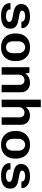

<svg xmlns="http://www.w3.org/2000/svg" viewBox="1359 -2119 770 3528"><g transform="rotate(90 1744.0 -355.0)"><path d="M251 10Q203 10 164 -2Q125 -14 96.5 -34.5Q68 -55 53 -82.5Q38 -110 38 -142Q38 -148 38 -152Q38 -156 39 -163H155Q154 -160 154 -157.5Q154 -155 154 -153Q154 -128 171 -111.5Q188 -95 215 -87.5Q242 -80 273 -80Q298 -80 323.5 -86Q349 -92 366 -105.5Q383 -119 383 -140Q383 -163 365.5 -175.5Q348 -188 318.5 -195.5Q289 -203 254 -208.5Q219 -214 183.5 -222.5Q148 -231 118.5 -247Q89 -263 71.5 -290.5Q54 -318 54 -363Q54 -401 71.5 -431Q89 -461 119.5 -481Q150 -501 189.5 -511Q229 -521 272 -521H292Q332 -521 368.5 -511Q405 -501 434 -482.5Q463 -464 479.5 -438.5Q496 -413 496 -383Q496 -378 495.5 -371.5Q495 -365 494 -363H378V-371Q378 -382 372.5 -392.5Q367 -403 354.5 -412Q342 -421 322.5 -426.5Q303 -432 276 -432Q252 -432 233 -427.5Q214 -423 201 -415.5Q188 -408 182 -398Q176 -388 176 -378Q176 -357 194 -345.5Q212 -334 241.5 -327.5Q271 -321 306.5 -315.5Q342 -310 377 -302Q412 -294 442 -277.5Q472 -261 489.5 -233Q507 -205 507 -160Q507 -113 489 -80Q471 -47 439 -27.5Q407 -8 367 1Q327 10 283 10Z M839 10Q769 10 713.5 -21.5Q658 -53 626.5 -111Q595 -169 595 -247V-265Q595 -344 626.5 -401Q658 -458 713 -489.5Q768 -521 838 -521H858Q929 -521 984 -489.5Q1039 -458 1070.5 -401Q1102 -344 1102 -265V-247Q1102 -168 1070.5 -110.5Q1039 -53 984 -21.5Q929 10 859 10ZM848 -80Q879 -80 903.5 -94.5Q928 -109 942.5 -138Q957 -167 957 -207V-305Q957 -346 942.5 -374Q928 -402 903.5 -417Q879 -432 848 -432Q818 -432 793 -417Q768 -402 753.5 -374Q739 -346 739 -305V-207Q739 -167 753.5 -138Q768 -109 793 -94.5Q818 -80 848 -80Z M1215 0V-511H1316L1332 -436Q1362 -479 1404.5 -500Q1447 -521 1501 -521Q1553 -521 1592.5 -501Q1632 -481 1653.5 -444Q1675 -407 1675 -354V0H1539V-325Q1539 -374 1515 -397Q1491 -420 1450 -420Q1424 -420 1401 -406.5Q1378 -393 1365 -370Q1352 -347 1352 -318V0Z M1812 0V-720H1949V-446Q1977 -483 2015.5 -502Q2054 -521 2101 -521Q2152 -521 2190.5 -501Q2229 -481 2251 -443.5Q2273 -406 2273 -354V0H2136V-325Q2136 -374 2112 -397Q2088 -420 2047 -420Q2021 -420 1998 -406.5Q1975 -393 1962 -370Q1949 -347 1949 -318V0Z M2631 10Q2561 10 2505.5 -21.5Q2450 -53 2418.5 -111Q2387 -169 2387 -247V-265Q2387 -344 2418.5 -401Q2450 -458 2505 -489.5Q2560 -521 2630 -521H2650Q2721 -521 2776 -489.5Q2831 -458 2862.5 -401Q2894 -344 2894 -265V-247Q2894 -168 2862.5 -110.5Q2831 -53 2776 -21.5Q2721 10 2651 10ZM2640 -80Q2671 -80 2695.5 -94.5Q2720 -109 2734.5 -138Q2749 -167 2749 -207V-305Q2749 -346 2734.5 -374Q2720 -402 2695.5 -417Q2671 -432 2640 -432Q2610 -432 2585 -417Q2560 -402 2545.5 -374Q2531 -346 2531 -305V-207Q2531 -167 2545.5 -138Q2560 -109 2585 -94.5Q2610 -80 2640 -80Z M3190 10Q3142 10 3103 -2Q3064 -14 3035.5 -34.5Q3007 -55 2992 -82.5Q2977 -110 2977 -142Q2977 -148 2977 -152Q2977 -156 2978 -163H3094Q3093 -160 3093 -157.5Q3093 -155 3093 -153Q3093 -128 3110 -111.5Q3127 -95 3154 -87.5Q3181 -80 3212 -80Q3237 -80 3262.5 -86Q3288 -92 3305 -105.5Q3322 -119 3322 -140Q3322 -163 3304.5 -175.5Q3287 -188 3257.5 -195.5Q3228 -203 3193 -208.5Q3158 -214 3122.5 -222.5Q3087 -231 3057.5 -247Q3028 -263 3010.5 -290.5Q2993 -318 2993 -363Q2993 -401 3010.5 -431Q3028 -461 3058.5 -481Q3089 -501 3128.5 -511Q3168 -521 3211 -521H3231Q3271 -521 3307.5 -511Q3344 -501 3373 -482.5Q3402 -464 3418.5 -438.5Q3435 -413 3435 -383Q3435 -378 3434.5 -371.5Q3434 -365 3433 -363H3317V-371Q3317 -382 3311.5 -392.5Q3306 -403 3293.5 -412Q3281 -421 3261.5 -426.5Q3242 -432 3215 -432Q3191 -432 3172 -427.5Q3153 -423 3140 -415.5Q3127 -408 3121 -398Q3115 -388 3115 -378Q3115 -357 3133 -345.5Q3151 -334 3180.5 -327.5Q3210 -321 3245.5 -315.5Q3281 -310 3316 -302Q3351 -294 3381 -277.5Q3411 -261 3428.5 -233Q3446 -205 3446 -160Q3446 -113 3428 -80Q3410 -47 3378 -27.5Q3346 -8 3306 1Q3266 10 3222 10Z"/></g></svg>

Font: Chivo SemiBold
Style: Regular
Weight: 600
Designer: Hector Gatti
Foundry: Omnibus-Type
Version: Version 2.002